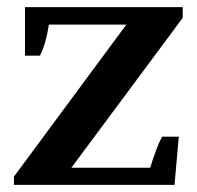

<svg xmlns="http://www.w3.org/2000/svg" viewBox="-20 -518 551 538"><path d="M19 -23 334 -449H117Q109 -396 92 -362H50V-498H492V-468L180 -48H401Q407 -69 416.5 -94.5Q426 -120 434 -135H481L469 0H19Z"/></svg>

Font: Trirong
Style: Bold
Weight: 700
Designer: Katatrad Team
Foundry: CadsonDemak
Version: Version 1.001